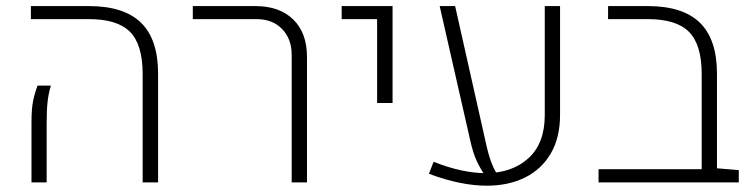

<svg xmlns="http://www.w3.org/2000/svg" viewBox="-20 -588 2426 619"><path d="M439.9 0V-349.6Q439.9 -443.8 399.4 -485.1Q358.9 -526.4 265.6 -526.4H79.6V-568.4H266.1Q379.9 -568.4 434.8 -514.6Q489.7 -460.9 489.7 -350.1V0ZM81.5 0V-193.4Q81.5 -237.3 86.7 -262.5Q91.8 -287.6 101.1 -312H144Q136.7 -288.1 133.5 -260.7Q130.4 -233.4 130.4 -191.9V0Z M920.4 0V-410.6Q920.4 -462.9 889.4 -494.6Q858.4 -526.4 806.6 -526.4H601.6V-568.4H803.2Q881.3 -568.4 925.5 -525.1Q969.7 -481.9 969.7 -404.8V0Z M1195.8 -255.9V-526.4H1081.5V-568.4H1245.6V-255.9Z M1549.3 10.7Q1508.3 10.7 1461.4 1.2Q1414.6 -8.3 1362.8 -27.8L1377.9 -66.4Q1424.8 -47.9 1466.8 -38.8Q1508.8 -29.8 1544.9 -29.8Q1630.4 -29.8 1683.3 -77.6Q1736.3 -125.5 1736.3 -216.8V-568.4H1785.6V-217.8Q1785.6 -144 1755.6 -93Q1725.6 -42 1672.4 -15.6Q1619.1 10.7 1549.3 10.7ZM1397.5 -568.4H1447.3L1544.4 -136.2Q1553.2 -94.2 1563 -67.4Q1572.8 -40.5 1588.4 -16.6L1545.9 -18.6Q1528.3 -44.4 1516.6 -69.8Q1504.9 -95.2 1496.1 -134.8Z M1909.7 0V-42.5H2242.2L2291.5 -45.4L2361.8 -39.6V0ZM2242.2 -10.7V-349.6Q2242.2 -443.8 2201.4 -485.1Q2160.6 -526.4 2067.9 -526.4H1940.4V-568.4H2068.4Q2181.6 -568.4 2236.6 -514.6Q2291.5 -460.9 2291.5 -350.1V-10.7Z"/></svg>

Font: Heebo ExtraLight
Style: Regular
Weight: 250
Designer: Oded Ezer
Foundry: Ezer Type House
Version: Version 3.100